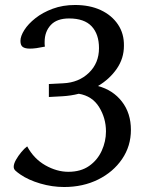

<svg xmlns="http://www.w3.org/2000/svg" viewBox="-20 -815 600 770"><path d="M237 -65Q189 -65 141.5 -79Q94 -93 62 -115Q49 -124 42 -130.5Q35 -137 35 -146Q35 -158 44 -174Q53 -190 65.5 -205Q78 -220 89 -228Q116 -178 162 -152Q208 -126 254 -126Q304 -126 337.5 -149.5Q371 -173 388 -210.5Q405 -248 405 -288Q405 -341 377.5 -385.5Q350 -430 296 -439Q265 -431 231 -429L176 -426V-478L234 -481Q296 -484 336.5 -523Q377 -562 377 -622Q377 -678 347.5 -709.5Q318 -741 257 -741Q208 -741 183.5 -714.5Q159 -688 159 -647Q159 -643 159 -638Q159 -633 160 -628Q141 -624 126.5 -622Q112 -620 100 -620Q81 -620 71.5 -626.5Q62 -633 62 -651Q62 -670 77.5 -694.5Q93 -719 122 -742Q151 -765 191.5 -780Q232 -795 281 -795Q340 -795 384 -774.5Q428 -754 453 -717Q478 -680 477 -631Q477 -581 448.5 -539.5Q420 -498 373 -470Q433 -454 469 -407.5Q505 -361 505 -294Q505 -229 469.5 -177Q434 -125 373.5 -95Q313 -65 237 -65Z"/></svg>

Font: Gowun Batang
Style: Bold
Weight: 700
Designer: Yanghee Ryu
Foundry: Yanghee Ryu
Version: Version 2.000